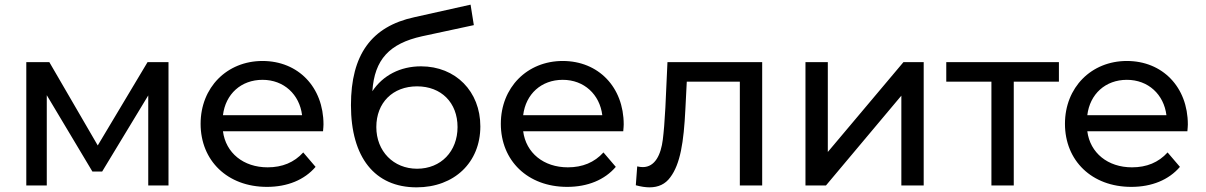

<svg xmlns="http://www.w3.org/2000/svg" viewBox="-20 -797 5180 825"><path d="M93 0H181V-388L377 -60H419L617 -387V0H704V-530H614L400 -172L192 -530H93Z M1127 6C1215 6 1288 -24 1336 -80L1283 -142C1244 -99 1193 -78 1130 -78C1026 -78 950 -140 938 -233H1368C1369 -245 1370 -255 1370 -262C1370 -423 1261 -535 1108 -535C955 -535 842 -421 842 -265C842 -107 957 6 1127 6ZM1108 -454C1200 -454 1267 -391 1278 -302H938C949 -393 1016 -454 1108 -454Z M1488 -345C1488 -121 1590 8 1770 8C1932 8 2044 -99 2044 -254C2044 -404 1938 -512 1789 -512C1700 -512 1625 -473 1580 -405C1589 -542 1654 -610 1793 -641L2016 -689L2002 -777L1760 -723C1576 -683 1488 -562 1488 -345ZM1772 -426C1876 -426 1946 -356 1946 -251C1946 -147 1875 -72 1772 -72C1671 -72 1597 -147 1597 -251C1597 -356 1668 -426 1772 -426Z M2417 6C2505 6 2578 -24 2626 -80L2573 -142C2534 -99 2483 -78 2420 -78C2316 -78 2240 -140 2228 -233H2658C2659 -245 2660 -255 2660 -262C2660 -423 2551 -535 2398 -535C2245 -535 2132 -421 2132 -265C2132 -107 2247 6 2417 6ZM2398 -454C2490 -454 2557 -391 2568 -302H2228C2239 -393 2306 -454 2398 -454Z M2712 -1C2734 5 2754 8 2771 8C2809 8 2839 -6 2860 -35C2903 -92 2918 -185 2925 -328L2931 -446H3159V0H3255V-530H2848L2839 -334C2836 -275 2832 -229 2828 -197C2820 -133 2795 -79 2742 -79C2735 -79 2727 -80 2718 -82Z M3441 -530V0H3529L3853 -386V0H3949V-530H3862L3537 -144V-530Z M4046 -446H4240V0H4336V-446H4530V-530H4046Z M4841 6C4929 6 5002 -24 5050 -80L4997 -142C4958 -99 4907 -78 4844 -78C4740 -78 4664 -140 4652 -233H5082C5083 -245 5084 -255 5084 -262C5084 -423 4975 -535 4822 -535C4669 -535 4556 -421 4556 -265C4556 -107 4671 6 4841 6ZM4822 -454C4914 -454 4981 -391 4992 -302H4652C4663 -393 4730 -454 4822 -454Z"/></svg>

Font: Malon Grotesk Med
Style: Regular
Weight: 500
Designer: Julieta Ulanovsky
Foundry: Julieta Ulanovsky
Version: Version 7.200